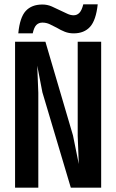

<svg xmlns="http://www.w3.org/2000/svg" viewBox="-20 -888 540 892"><path d="M309 -16 177 -459 153 -583 158 -457V-16H50V-694H191L319 -259L346 -126L341 -257V-694H450V-16ZM65 -733Q72 -807 99.5 -837Q127 -867 177 -867Q200 -867 220.5 -858Q241 -849 261 -839Q278 -831 293 -824Q308 -817 322 -817Q338 -817 349 -828.5Q360 -840 367 -868H434Q426 -794 398.5 -763.5Q371 -733 322 -733Q300 -733 281 -740.5Q262 -748 244 -759Q227 -768 211 -775.5Q195 -783 177 -783Q160 -783 149 -772Q138 -761 132 -733Z"/></svg>

Font: D2Coding
Style: Bold
Weight: 700
Monospace: yes
Designer: Yong-Rak Park; Jeong-Hwan Yoon; Sang-Min Lee;
Foundry: NHN Corporation
Version: Version 1.3.2; Build 20180524